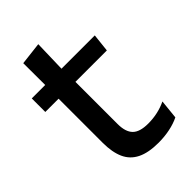

<svg xmlns="http://www.w3.org/2000/svg" viewBox="-193 -696 782 782"><g transform="rotate(-45 198.0 -305.0)"><path d="M244 10Q185.5 10 150 -7.8Q114.5 -25.5 98.5 -61.2Q82.5 -97 82.5 -150.5V-449.5H179.5V-162Q179.5 -117 200 -96Q220.5 -75 269 -75Q298 -75 324.5 -81Q351 -87 373.5 -98L365 -15Q341 -3 309.5 3.5Q278 10 244 10ZM6 -405V-483H369L360.5 -405ZM83.5 -474.5 83 -609 181 -620.5 177 -474.5Z"/></g></svg>

Font: Anek Latin Medium Medium
Style: Regular
Weight: 500
Version: Version 1.003